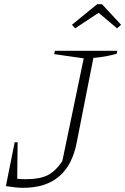

<svg xmlns="http://www.w3.org/2000/svg" viewBox="-20 -887 597 915"><path d="M8 0 50 -209H64L62 -35Q82 -33 105 -33Q168 -33 206 -51.5Q244 -70 277 -119L379 -609L238 -629L242 -645H539L536 -631Q486 -616 425 -611L345 -205Q303 8 91 8Q74 8 53.5 6Q33 4 8 0ZM466 -867 557 -769 538 -752 450 -826 338 -752 323 -769 443 -867Z"/></svg>

Font: Piazzolla SC ExtraLight
Style: Italic
Weight: 200
Italic angle: -11.3°
Designer: Juan Pablo del Peral
Foundry: Huerta Tipografica
Version: Version 1.330